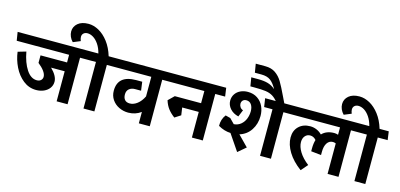

<svg xmlns="http://www.w3.org/2000/svg" viewBox="-108 -1676 4849 2328"><g transform="rotate(15 2316.5 -512.5)"><path d="M792 0H654.8V-377H483.9Q568.8 -293.9 568.8 -222.2Q568.8 -177.2 543.5 -142.1Q518.1 -106.9 474.1 -87.4Q430.2 -67.9 377 -67.9Q286.1 -67.9 214.1 -125Q142.1 -182.1 98.1 -272Q54.2 -361.8 42 -458L144 -487.8Q168.9 -353 224.4 -268.6Q279.8 -184.1 355 -184.1Q388.2 -184.1 407 -202.1Q425.8 -220.2 425.8 -246.1Q425.8 -279.3 397.9 -317.1Q370.1 -355 321.8 -393.1V-487.8H654.8V-584H-2.9L-20 -690.9H900.9L916 -584H792Z M1128.4 0H991.7V-584H886.7L870.6 -690.9H993.7Q976.6 -756.8 945.6 -802.5Q914.6 -848.1 877.7 -871.1Q840.8 -894 804.7 -894Q773.9 -894 755.4 -877Q736.8 -859.9 736.8 -832Q736.8 -810.1 748.5 -780.8L657.7 -743.2Q631.8 -770 618.7 -801.5Q605.5 -833 605.5 -863.8Q605.5 -925.8 653.6 -966.8Q701.7 -1007.8 787.6 -1007.8Q851.6 -1007.8 917 -971.9Q982.4 -936 1037.1 -864.5Q1091.8 -793 1122.6 -690.9H1237.8L1252.4 -584H1128.4Z M1823.7 0H1686.5V-143.1Q1616.7 -92.3 1527.3 -91.8Q1465.3 -91.8 1410.9 -117.9Q1356.4 -144 1323.5 -192.6Q1290.5 -241.2 1290.5 -304.2Q1290.5 -498 1520.5 -498H1595.7L1610.4 -389.2H1535.6Q1489.7 -389.2 1461.2 -365Q1432.6 -340.8 1432.6 -295.9Q1432.6 -252 1454.1 -228Q1475.6 -204.1 1516.6 -204.1Q1564.5 -204.1 1609.9 -239Q1655.3 -273.9 1686.5 -337.9V-584H1220.7L1204.6 -690.9H1932.6L1947.3 -584H1823.7Z M2489.3 0H2352.5V-321.8H2144.5L2158.2 -227.1L2083.5 -179.2Q2033.7 -216.3 2001.5 -258.1Q1969.2 -299.8 1950.2 -360.8L2022.5 -431.2H2352.5V-584H1918.5L1902.3 -690.9H2598.1L2613.3 -584H2489.3Z M2898.9 -187 3026.9 -56.2 2927.7 27.8 2790 -174.8Q2710.9 -177.7 2633.8 -222.2Q2631.8 -305.2 2678.7 -365.2L2740.7 -349.1L2800.8 -288.1Q2852.5 -292 2888.7 -322.5Q2924.8 -353 2942.4 -397.9Q2960 -442.9 2960 -492.2Q2960 -543 2938 -575.4Q2916 -607.9 2875 -607.9Q2847.2 -607.9 2831.1 -591.6Q2814.9 -575.2 2814.9 -548.8Q2814.9 -527.8 2827.9 -507.8Q2840.8 -487.8 2865.7 -480L2830.1 -393.1Q2763.2 -409.2 2724.1 -453.6Q2685.1 -498 2685.1 -553.2Q2685.1 -599.1 2708.5 -635Q2731.9 -670.9 2773.4 -690.9Q2814.9 -710.9 2866.7 -710.9Q2936.5 -710.9 2987.3 -677Q3038.1 -643.1 3063.5 -587.6Q3088.9 -532.2 3088.9 -467.8Q3088.9 -367.2 3038.3 -290.5Q2987.8 -213.9 2898.9 -187ZM3344.7 0H3208V-584H3103L3086.9 -690.9H3454.1L3468.8 -584H3344.7Z M3291 -766.1 3335 -674.8H3232.9Q3196.8 -722.7 3158.7 -745.8Q3120.6 -769 3069.6 -776.1Q3018.6 -783.2 2927.7 -783.2H2877L2858.9 -892.1H2943.8Q3019 -892.1 3069.3 -877.4Q3119.6 -862.8 3163.6 -824.2Q3126.5 -893.1 3084.2 -925Q3042 -957 2967.8 -957H2886.7L2868.7 -1065.9H2988.8Q3064.9 -1065.9 3116.5 -1030.5Q3168 -995.1 3202.9 -937Q3237.8 -878.9 3291 -766.1Z M4192.9 0H4055.7V-382.8Q4037.6 -390.6 4019 -391.1Q3973.1 -391.1 3946.5 -351.1Q3919.9 -311 3919.9 -240.2V-200.2L3793 -213.9V-250Q3793 -311 3807.6 -358.9Q3793.5 -376 3774.7 -386Q3755.9 -396 3733.9 -396Q3693.8 -396 3668.9 -366.9Q3644 -337.9 3644 -291Q3644 -231.9 3683.8 -167.5Q3723.6 -103 3800.8 -43L3728 41Q3621.1 -38.1 3564.5 -130.6Q3507.8 -223.1 3507.8 -312Q3507.8 -398.9 3562.3 -451.4Q3616.7 -503.9 3704.6 -503.9Q3746.6 -503.9 3785.2 -487.5Q3823.7 -471.2 3853 -440.9Q3909.2 -500 4006.8 -500Q4031.7 -500 4055.7 -491.2V-584H3432.6L3416 -690.9H4301.8L4316.9 -584H4192.9Z M4529.3 0H4392.6V-584H4287.6L4271.5 -690.9H4394.5Q4377.4 -756.8 4346.4 -802.5Q4315.4 -848.1 4278.6 -871.1Q4241.7 -894 4205.6 -894Q4174.8 -894 4156.2 -877Q4137.7 -859.9 4137.7 -832Q4137.7 -810.1 4149.4 -780.8L4058.6 -743.2Q4032.7 -770 4019.5 -801.5Q4006.3 -833 4006.3 -863.8Q4006.3 -925.8 4054.4 -966.8Q4102.5 -1007.8 4188.5 -1007.8Q4252.4 -1007.8 4317.9 -971.9Q4383.3 -936 4438 -864.5Q4492.7 -793 4523.4 -690.9H4638.7L4653.3 -584H4529.3Z"/></g></svg>

Font: Kadwa
Style: Regular
Weight: 400
Designer: Sol Matas
Foundry: Sol Matas
Version: Version 1.000;PS 001.000;hotconv 1.0.70;makeotf.lib2.5.58329